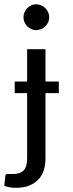

<svg xmlns="http://www.w3.org/2000/svg" viewBox="-42 -708 343 899"><path d="M0 0ZM170.9 -477.5V-326.2H233.4V-272H170.9V34.7Q170.9 63.5 163.1 88.4Q155.3 113.3 138.4 131.6Q121.6 149.9 95.5 160.6Q69.3 171.4 32.7 171.4Q17.1 171.4 4.2 169.2Q-8.8 167 -22 162.1L-17.1 116.2Q-16.6 111.8 -14.9 109.6Q-13.2 107.4 -9.5 106.9Q-5.9 106.4 0.2 106.7Q6.3 106.9 15.6 106.9Q52.7 106.9 68.8 89.8Q85 72.8 85 34.7V-272H26.9V-326.2H85V-477.5ZM188.5 -627Q188.5 -614.7 183.6 -603.8Q178.7 -592.8 170.2 -584.7Q161.6 -576.7 150.6 -571.8Q139.6 -566.9 127.4 -566.9Q115.2 -566.9 104.5 -571.8Q93.8 -576.7 85.7 -584.7Q77.6 -592.8 72.8 -603.8Q67.9 -614.7 67.9 -627Q67.9 -639.6 72.8 -650.6Q77.6 -661.6 85.7 -669.9Q93.8 -678.2 104.5 -683.1Q115.2 -688 127.4 -688Q139.6 -688 150.6 -683.1Q161.6 -678.2 170.2 -669.9Q178.7 -661.6 183.6 -650.6Q188.5 -639.6 188.5 -627Z"/></svg>

Font: Carlito
Style: Regular
Weight: 400
Designer: Lukasz Dziedzic
Foundry: tyPoland Lukasz Dziedzic
Version: Version 1.103; Beta1; all basic design good, some composites